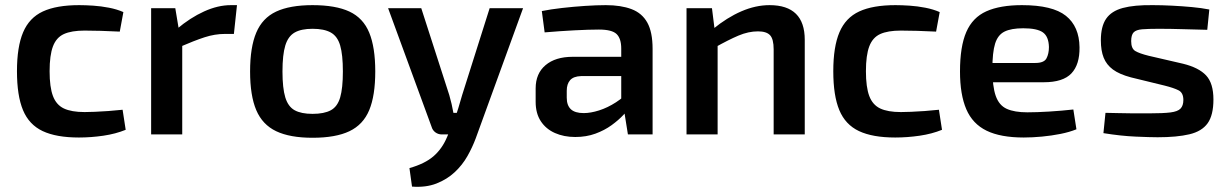

<svg xmlns="http://www.w3.org/2000/svg" viewBox="-20 -523 4782 747"><path d="M288 -503Q313 -503 343 -501Q373 -499 404 -493Q435 -487 460 -476L446 -400Q409 -402 372.5 -403Q336 -404 309 -404Q258 -404 228.5 -390.5Q199 -377 186 -342.5Q173 -308 173 -246Q173 -184 186 -149.5Q199 -115 228.5 -101Q258 -87 309 -87Q324 -87 348.5 -88Q373 -89 401.5 -91Q430 -93 457 -96L469 -18Q430 -2 382 5Q334 12 287 12Q199 12 146 -13Q93 -38 69.5 -94.5Q46 -151 46 -246Q46 -341 70 -397.5Q94 -454 147 -478.5Q200 -503 288 -503Z M662 -491 678 -395 689 -381V0H568V-491ZM902 -503 890 -391H855Q816 -391 776 -378Q736 -365 676 -339L668 -410Q720 -454 774 -478.5Q828 -503 878 -503Z M1196 -503Q1286 -503 1339.5 -478Q1393 -453 1416.5 -396Q1440 -339 1440 -245Q1440 -151 1416.5 -94.5Q1393 -38 1339.5 -12.5Q1286 13 1196 13Q1108 13 1054.5 -12.5Q1001 -38 977 -94.5Q953 -151 953 -245Q953 -339 977 -396Q1001 -453 1054.5 -478Q1108 -503 1196 -503ZM1196 -411Q1152 -411 1126.5 -396.5Q1101 -382 1090 -346Q1079 -310 1079 -245Q1079 -180 1090 -144Q1101 -108 1126.5 -94Q1152 -80 1196 -80Q1241 -80 1267 -94Q1293 -108 1303.5 -144Q1314 -180 1314 -245Q1314 -310 1303.5 -346Q1293 -382 1267 -396.5Q1241 -411 1196 -411Z M2015 -491 1831 15Q1818 50 1798.5 84.5Q1779 119 1749 147Q1719 175 1678 191Q1637 207 1583 203L1573 131Q1633 114 1666.5 85Q1700 56 1719 11L1746 -53Q1755 -75 1763.5 -103.5Q1772 -132 1778 -153L1885 -491ZM1619 -491 1728 -153Q1733 -136 1737 -118.5Q1741 -101 1744 -84H1769L1731 0H1699Q1685 0 1674 -8Q1663 -16 1659 -30L1490 -491Z M2337 -503Q2396 -503 2437 -487.5Q2478 -472 2498.5 -435Q2519 -398 2519 -333V0H2423L2406 -106L2397 -120V-334Q2397 -373 2379 -390.5Q2361 -408 2310 -408Q2272 -408 2214.5 -405Q2157 -402 2099 -397L2088 -480Q2123 -487 2167 -492Q2211 -497 2256 -500Q2301 -503 2337 -503ZM2467 -302 2466 -227H2241Q2211 -226 2198 -211Q2185 -196 2185 -170V-143Q2185 -113 2201 -98Q2217 -83 2251 -83Q2278 -83 2311 -93.5Q2344 -104 2376.5 -125Q2409 -146 2435 -175V-112Q2425 -97 2406 -76.5Q2387 -56 2359.5 -36Q2332 -16 2296.5 -3Q2261 10 2218 10Q2174 10 2139 -5.5Q2104 -21 2084 -51.5Q2064 -82 2064 -127V-179Q2064 -237 2102.5 -269.5Q2141 -302 2208 -302Z M2974 -503Q3111 -503 3111 -368V0H2990V-331Q2990 -371 2976 -386Q2962 -401 2929 -401Q2892 -401 2853 -384.5Q2814 -368 2759 -337L2754 -410Q2809 -455 2864.5 -479Q2920 -503 2974 -503ZM2750 -491 2762 -395 2772 -381V0H2651V-491Z M3464 -503Q3489 -503 3519 -501Q3549 -499 3580 -493Q3611 -487 3636 -476L3622 -400Q3585 -402 3548.5 -403Q3512 -404 3485 -404Q3434 -404 3404.5 -390.5Q3375 -377 3362 -342.5Q3349 -308 3349 -246Q3349 -184 3362 -149.5Q3375 -115 3404.5 -101Q3434 -87 3485 -87Q3500 -87 3524.5 -88Q3549 -89 3577.5 -91Q3606 -93 3633 -96L3645 -18Q3606 -2 3558 5Q3510 12 3463 12Q3375 12 3322 -13Q3269 -38 3245.5 -94.5Q3222 -151 3222 -246Q3222 -341 3246 -397.5Q3270 -454 3323 -478.5Q3376 -503 3464 -503Z M3956 -503Q4075 -503 4127 -461.5Q4179 -420 4180 -339Q4181 -272 4148.5 -237.5Q4116 -203 4041 -203H3761V-278H4008Q4042 -278 4051.5 -296Q4061 -314 4061 -340Q4060 -381 4037.5 -397Q4015 -413 3961 -413Q3914 -413 3888 -400Q3862 -387 3851.5 -353Q3841 -319 3841 -255Q3841 -187 3854 -150Q3867 -113 3897 -99.5Q3927 -86 3977 -86Q4014 -86 4062.5 -89Q4111 -92 4156 -97L4168 -20Q4141 -9 4106 -2Q4071 5 4033.5 8.5Q3996 12 3963 12Q3873 12 3818.5 -14.5Q3764 -41 3739.5 -98Q3715 -155 3715 -245Q3715 -342 3739.5 -398.5Q3764 -455 3817.5 -479Q3871 -503 3956 -503Z M4466 -503Q4500 -503 4539.5 -501Q4579 -499 4617 -495.5Q4655 -492 4685 -486L4677 -407Q4629 -408 4581.5 -409.5Q4534 -411 4488 -411Q4447 -411 4423.5 -409Q4400 -407 4390.5 -397Q4381 -387 4381 -363Q4381 -334 4397 -324.5Q4413 -315 4449 -306L4583 -275Q4644 -260 4672.5 -229.5Q4701 -199 4701 -136Q4701 -75 4678.5 -43.5Q4656 -12 4607.5 -0.5Q4559 11 4484 11Q4455 11 4398 8.5Q4341 6 4273 -5L4281 -84Q4301 -84 4328.5 -83Q4356 -82 4387.5 -82Q4419 -82 4452 -82Q4505 -82 4533.5 -85.5Q4562 -89 4573 -100.5Q4584 -112 4584 -134Q4584 -162 4565.5 -171.5Q4547 -181 4511 -190L4380 -222Q4335 -234 4310 -252.5Q4285 -271 4274 -298.5Q4263 -326 4263 -366Q4263 -420 4283.5 -450Q4304 -480 4348.5 -492Q4393 -504 4466 -503Z"/></svg>

Font: Exo 2 SemiBold
Style: Regular
Weight: 600
Designer: Natanael Gama
Foundry: Natanael Gama
Version: Version 2.010